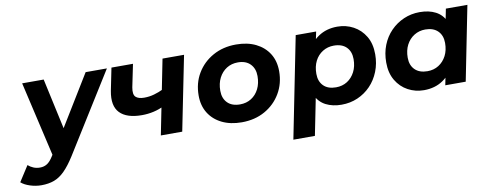

<svg xmlns="http://www.w3.org/2000/svg" viewBox="-144 -857 3508 1370"><g transform="rotate(-10 1609.5 -172.0)"><path d="M64 202Q23 202 -17.5 189Q-58 176 -82 155L-10 43Q7 58 28.5 67Q50 76 76 76Q106 76 128.5 61Q151 46 173 10L216 -58L230 -74L514 -538H668L310 36Q270 99 233.5 135.5Q197 172 156.5 187Q116 202 64 202ZM183 21 54 -538H210L308 -88Z M1019 -203Q984 -185 942.5 -175.5Q901 -166 857 -166Q747 -166 697.5 -217.5Q648 -269 668 -375L701 -538H857L823 -373Q814 -323 833 -304.5Q852 -286 895 -286Q932 -286 967 -296Q1002 -306 1033 -321ZM964 0 1071 -538H1227L1119 0Z M1550 8Q1468 8 1407 -22Q1346 -52 1312.5 -106Q1279 -160 1279 -233Q1279 -323 1321 -393.5Q1363 -464 1436.5 -505Q1510 -546 1604 -546Q1687 -546 1747.5 -516Q1808 -486 1841.5 -432.5Q1875 -379 1875 -305Q1875 -216 1833 -145Q1791 -74 1718 -33Q1645 8 1550 8ZM1560 -120Q1606 -120 1641.5 -142.5Q1677 -165 1697 -205Q1717 -245 1717 -298Q1717 -352 1685 -385Q1653 -418 1595 -418Q1549 -418 1513.5 -395.5Q1478 -373 1457.5 -333Q1437 -293 1437 -240Q1437 -185 1469 -152.5Q1501 -120 1560 -120Z M2273 8Q2208 8 2159.5 -17Q2111 -42 2087 -94.5Q2063 -147 2070 -230Q2076 -326 2109.5 -397Q2143 -468 2201 -507Q2259 -546 2338 -546Q2401 -546 2454 -517.5Q2507 -489 2539 -435.5Q2571 -382 2571 -305Q2571 -238 2548 -180.5Q2525 -123 2484.5 -81Q2444 -39 2390 -15.5Q2336 8 2273 8ZM1890 194 2036 -538H2184L2162 -431L2128 -271L2107 -111L2046 194ZM2255 -121Q2302 -121 2337 -143.5Q2372 -166 2392.5 -205.5Q2413 -245 2413 -298Q2413 -353 2381 -385Q2349 -417 2290 -417Q2245 -417 2209 -394.5Q2173 -372 2153 -332.5Q2133 -293 2133 -240Q2133 -185 2165 -153Q2197 -121 2255 -121Z M2870 8Q2808 8 2755 -20.5Q2702 -49 2670 -103Q2638 -157 2638 -233Q2638 -301 2660.5 -358Q2683 -415 2724 -457Q2765 -499 2819 -522.5Q2873 -546 2935 -546Q3002 -546 3050 -521Q3098 -496 3121.5 -443.5Q3145 -391 3138 -308Q3133 -213 3099 -141.5Q3065 -70 3007.5 -31Q2950 8 2870 8ZM2918 -121Q2964 -121 2999.5 -143.5Q3035 -166 3055.5 -205.5Q3076 -245 3076 -298Q3076 -353 3043.5 -385Q3011 -417 2953 -417Q2908 -417 2872 -394.5Q2836 -372 2815.5 -332.5Q2795 -293 2795 -240Q2795 -185 2827.5 -153Q2860 -121 2918 -121ZM3025 0 3046 -107 3081 -267 3102 -427 3124 -538H3280L3173 0Z"/></g></svg>

Font: MOST Montserrat
Style: Bold Italic
Weight: 700
Italic angle: -11.3°
Designer: Julieta Ulanovsky
Foundry: Julieta Ulanovsky
Version: Version 8.000;March 11, 2024;FontCreator 15.0.0.2926 64-bit